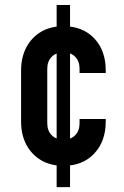

<svg xmlns="http://www.w3.org/2000/svg" viewBox="-20 -668 508 788"><path d="M267.5 100H212.5V-647.5H267.5ZM240.5 12.5Q188 12.5 149 -10.2Q110 -33 88.2 -74Q66.5 -115 66.5 -169.5V-378.5Q66.5 -432.5 88.2 -473.8Q110 -515 149 -537.8Q188 -560.5 240.5 -560.5Q319.5 -560.5 366.8 -510.5Q414 -460.5 414 -378.5V-368.5H306.5V-386Q306.5 -416 289 -434.5Q271.5 -453 240.5 -453Q209.5 -453 191.8 -434.5Q174 -416 174 -386V-162Q174 -132 191.8 -113.5Q209.5 -95 240.5 -95Q271.5 -95 289 -113.5Q306.5 -132 306.5 -162V-179.5H414V-169.5Q414 -88 366.8 -37.8Q319.5 12.5 240.5 12.5Z"/></svg>

Font: Mohave SemiBold
Style: Regular
Weight: 600
Designer: Gumpita Rahayu
Foundry: Tokotype
Version: Version 2.003